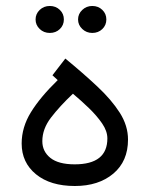

<svg xmlns="http://www.w3.org/2000/svg" viewBox="-20 -622 498 640"><path d="M172.4 -355 154.8 -371.1 197.8 -426.8Q257.3 -377.9 304.4 -333.7Q351.6 -289.6 379.2 -246.3Q406.7 -203.1 406.7 -156.7Q406.7 -84.5 357.7 -43.2Q308.6 -2 229.5 -2Q147.9 -2 100.1 -41Q52.2 -80.1 52.2 -143.6Q52.2 -197.8 83 -247.8Q113.8 -297.9 172.4 -355ZM337.9 -160.6Q337.9 -185.1 320.3 -210.7Q302.7 -236.3 276.4 -261.7Q250 -287.1 223.1 -309.6Q179.2 -268.1 150.1 -230.2Q121.1 -192.4 121.1 -151.4Q121.1 -117.2 147.9 -95.7Q174.8 -74.2 229 -74.2Q337.9 -74.2 337.9 -160.6ZM240.2 -557.1Q240.2 -575.7 254.2 -588.9Q268.1 -602.1 287.6 -602.1Q307.6 -602.1 321 -589.1Q334.5 -576.2 334.5 -557.1Q334.5 -538.1 321 -525.1Q307.6 -512.2 287.6 -512.2Q268.1 -512.2 254.2 -525.4Q240.2 -538.6 240.2 -557.1ZM98.6 -557.1Q98.6 -575.7 112.3 -588.9Q126 -602.1 146 -602.1Q166 -602.1 179.4 -589.1Q192.9 -576.2 192.9 -557.1Q192.9 -538.1 179.4 -525.1Q166 -512.2 146 -512.2Q126 -512.2 112.3 -525.4Q98.6 -538.6 98.6 -557.1Z"/></svg>

Font: Vazirmatn RD UI Light
Style: Regular
Weight: 300
Designer: Saber Rastikerdar
Foundry: Saber Rastikerdar
Version: Version 33.003